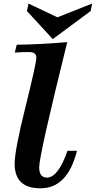

<svg xmlns="http://www.w3.org/2000/svg" viewBox="-20 -1020 524 1050"><path d="M201.2 9.8Q60.1 9.8 60.1 -124Q60.1 -197.8 119.4 -435.5Q178.7 -673.3 178.7 -704.6Q178.7 -735.4 138.7 -735.4Q98.1 -735.4 61 -732.4L71.3 -775.4Q199.7 -776.9 347.7 -789.6Q194.3 -170.9 194.3 -105.5Q194.3 -48.8 236.8 -48.8Q297.9 -48.8 349.1 -195.3H400.9Q349.6 9.8 201.2 9.8ZM268.6 -806.2 127.4 -959.5 135.7 -1000.5 293.9 -925.3 483.9 -1000.5 475.6 -959.5Z"/></svg>

Font: Munson
Style: Bold Italic
Weight: 700
Italic angle: -12°
Designer: Paul James MIller
Foundry: High-Logic / Made with FontCreator
Version: Version 2.10;May 5, 2019;FontCreator 11.5.0.2430 64-bit